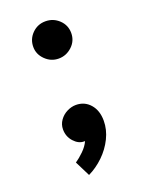

<svg xmlns="http://www.w3.org/2000/svg" viewBox="-114 -509 522 688"><g transform="rotate(-20 146.5 -164.5)"><path d="M105 121 76 63Q91 53 108 36.5Q125 20 133 2H129Q108 2 90.5 -17.5Q73 -37 73 -64Q73 -83 84 -98.5Q95 -114 112 -122.5Q129 -131 146 -131Q179 -131 200 -107Q221 -83 221 -44Q221 -10 205 22.5Q189 55 162.5 80.5Q136 106 105 121ZM146 -308Q117 -308 95.5 -329Q74 -350 74 -378Q74 -408 95 -429Q116 -450 146 -450Q176 -450 197.5 -429.5Q219 -409 219 -379Q219 -349 197 -328.5Q175 -308 146 -308Z"/></g></svg>

Font: Teachers SemiBold
Style: Regular
Weight: 600
Version: Version 1.001